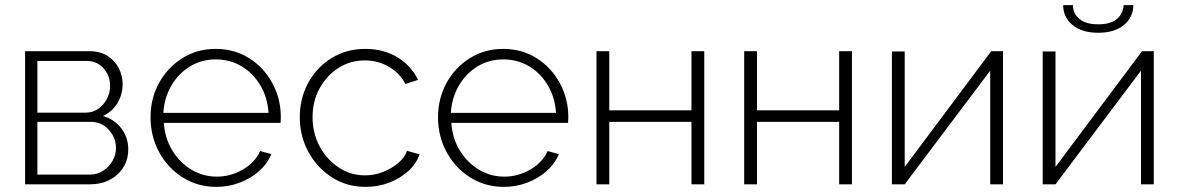

<svg xmlns="http://www.w3.org/2000/svg" viewBox="-20 -720 4604 750"><path d="M78 0V-520H329Q371 -520 400 -501.5Q429 -483 444 -453.5Q459 -424 459 -392Q459 -351 438.5 -317Q418 -283 382 -267Q427 -254 454 -218.5Q481 -183 481 -137Q481 -97 461.5 -66Q442 -35 408.5 -17.5Q375 0 332 0ZM126 -280H315Q343 -280 364.5 -295.5Q386 -311 398 -334.5Q410 -358 410 -385Q410 -424 384.5 -453Q359 -482 319 -482H126ZM126 -38H331Q360 -38 383 -53Q406 -68 419.5 -91.5Q433 -115 433 -141Q433 -182 405 -213Q377 -244 335 -244H126Z M825 10Q752 10 693.5 -27Q635 -64 601.5 -126Q568 -188 568 -262Q568 -335 601 -395.5Q634 -456 692 -492.5Q750 -529 822 -529Q896 -529 953.5 -492.5Q1011 -456 1044 -395Q1077 -334 1077 -262Q1077 -250 1076 -240H620Q624 -180 653 -132.5Q682 -85 727.5 -57.5Q773 -30 827 -30Q881 -30 929 -58Q977 -86 996 -130L1040 -118Q1025 -81 992.5 -52Q960 -23 916.5 -6.5Q873 10 825 10ZM618 -279H1029Q1025 -340 996.5 -387.5Q968 -435 923 -461.5Q878 -488 823 -488Q768 -488 723 -461Q678 -434 650 -386.5Q622 -339 618 -279Z M1408 10Q1335 10 1277 -27Q1219 -64 1185 -126Q1151 -188 1151 -262Q1151 -336 1184 -396.5Q1217 -457 1275 -493Q1333 -529 1407 -529Q1478 -529 1532 -496.5Q1586 -464 1613 -408L1564 -392Q1541 -435 1498.5 -459.5Q1456 -484 1405 -484Q1348 -484 1302 -454.5Q1256 -425 1228.5 -375Q1201 -325 1201 -262Q1201 -199 1229 -147.5Q1257 -96 1303.5 -65.5Q1350 -35 1406 -35Q1442 -35 1476.5 -48.5Q1511 -62 1536.5 -84Q1562 -106 1570 -131L1619 -117Q1606 -80 1574.5 -51.5Q1543 -23 1500 -6.5Q1457 10 1408 10Z M1948 10Q1875 10 1816.5 -27Q1758 -64 1724.5 -126Q1691 -188 1691 -262Q1691 -335 1724 -395.5Q1757 -456 1815 -492.5Q1873 -529 1945 -529Q2019 -529 2076.5 -492.5Q2134 -456 2167 -395Q2200 -334 2200 -262Q2200 -250 2199 -240H1743Q1747 -180 1776 -132.5Q1805 -85 1850.5 -57.5Q1896 -30 1950 -30Q2004 -30 2052 -58Q2100 -86 2119 -130L2163 -118Q2148 -81 2115.5 -52Q2083 -23 2039.5 -6.5Q1996 10 1948 10ZM1741 -279H2152Q2148 -340 2119.5 -387.5Q2091 -435 2046 -461.5Q2001 -488 1946 -488Q1891 -488 1846 -461Q1801 -434 1773 -386.5Q1745 -339 1741 -279Z M2310 0V-520H2360V-289H2681V-520H2731V0H2681V-244H2360V0Z M2887 0V-520H2937V-289H3258V-520H3308V0H3258V-244H2937V0Z M3464 0V-519H3514V-68L3852 -520H3898V0H3848V-444L3514 0Z M4053 0V-519H4103V-68L4441 -520H4487V0H4437V-444L4103 0ZM4270 -592Q4206 -592 4169.5 -622.5Q4133 -653 4133 -700H4171Q4171 -667 4196.5 -646Q4222 -625 4270 -625Q4318 -625 4342.5 -645.5Q4367 -666 4369 -700H4407Q4407 -653 4370.5 -622.5Q4334 -592 4270 -592Z"/></svg>

Font: Raleway Light
Style: Regular
Weight: 300
Designer: Matt McInerney, Pablo Impallari, Rodrigo Fuenzalida
Foundry: Matt McInerney, Pablo Impallari, Rodrigo Fuenzalida
Version: Version 4.026